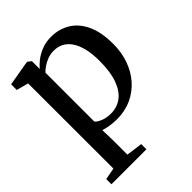

<svg xmlns="http://www.w3.org/2000/svg" viewBox="-221 -673 1031 1031"><g transform="rotate(-45 294.0 -158.0)"><path d="M17.5 236.5V197L84.5 184.5L84 -463L16 -481V-524L155 -548H164L183 -532.5V-473.5Q196 -490 219.5 -508.5Q243 -527 275.5 -540Q308 -553 348 -553Q406.5 -553 454.2 -524.8Q502 -496.5 529.8 -438Q557.5 -379.5 557.5 -289Q557.5 -225.5 538.2 -171Q519 -116.5 482.8 -75.5Q446.5 -34.5 396.5 -11.8Q346.5 11 285 11Q258 11 230.8 6.5Q203.5 2 188.5 -4L190.5 78.5V184.5L283 197V236.5ZM284.5 -33.5Q330.5 -33.5 365.8 -59.2Q401 -85 421 -138.8Q441 -192.5 441 -275.5Q441 -332.5 430.8 -373.2Q420.5 -414 402 -440Q383.5 -466 359.2 -478Q335 -490 307 -490Q279.5 -490 256.8 -481.2Q234 -472.5 217 -460.2Q200 -448 190.5 -437.5V-67Q198.5 -55.5 224.2 -44.5Q250 -33.5 284.5 -33.5Z"/></g></svg>

Font: Merriweather 60pt Medium
Style: Regular
Weight: 500
Version: Version 2.100